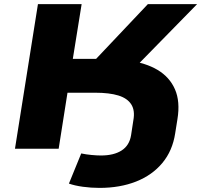

<svg xmlns="http://www.w3.org/2000/svg" viewBox="-20 -725 981 936"><path d="M465 191Q424 191 384 185.5Q344 180 316 170L376 23Q399 28 426 30.5Q453 33 472 33Q535 33 573 8.5Q611 -16 619 -66L630 -138Q639 -186 620 -216Q601 -246 557 -259.5Q513 -273 444 -273H309L266 0H53L165 -705H378L335 -438H476L422 -410L701 -705H941L611 -368L603 -430Q690 -419 748.5 -384Q807 -349 833 -289.5Q859 -230 845 -144L834 -75Q821 10 771.5 69.5Q722 129 643.5 160Q565 191 465 191Z"/></svg>

Font: Nunito Sans 10pt Expanded Black
Style: Italic
Weight: 900
Width: 7
Italic angle: -9°
Designer: Vernon Adams
Foundry: Vernon Adams
Version: Version 3.101;gftools[0.9.27]